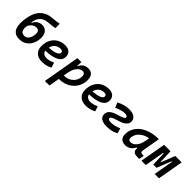

<svg xmlns="http://www.w3.org/2000/svg" viewBox="231 -2079 3640 3640"><g transform="rotate(45 2051.0 -259.0)"><path d="M257.8 9.8Q187 9.8 143.3 -19.5Q99.6 -48.8 79.8 -100.6Q60.1 -152.3 60.1 -219.2Q60.1 -284.2 69.8 -349.9Q79.6 -415.5 100.1 -474.9Q120.6 -534.2 153.3 -579.6Q194.3 -636.7 254.4 -670.9Q314.5 -705.1 385.3 -714.8Q412.1 -718.8 450.7 -721.7Q489.3 -724.6 528.3 -729.2Q567.4 -733.9 595.2 -741.7L598.6 -627.9Q587.9 -622.1 564 -618.2Q540 -614.3 510.5 -611.3Q481 -608.4 450.9 -605.7Q420.9 -603 397.5 -599.6Q307.6 -586.9 257.6 -529.5Q207.5 -472.2 197.3 -376L209 -376.5Q236.3 -439.5 283.2 -465.8Q330.1 -492.2 377.4 -492.2Q448.7 -492.2 493.7 -444.1Q538.6 -396 537.6 -305.7Q536.6 -215.3 502.7 -144Q468.8 -72.8 406.5 -31.5Q344.2 9.8 257.8 9.8ZM280.3 -102.5Q321.8 -102.5 351.3 -127.4Q380.9 -152.3 397 -194.3Q413.1 -236.3 414.1 -288.1Q415 -328.6 397.2 -354.2Q379.4 -379.9 333 -379.9Q298.8 -379.9 271.2 -364Q243.7 -348.1 223.4 -325.4Q203.1 -302.7 189.9 -281.7Q177.2 -209.5 188.5 -170.7Q199.7 -131.8 225.1 -117.2Q250.5 -102.5 280.3 -102.5Z M881.8 -102.5Q918.5 -102.5 960.2 -114Q1002 -125.5 1040.5 -146L1074.2 -43Q1027.3 -16.1 973.9 -3.2Q920.4 9.8 871.6 9.8Q767.1 9.8 708.3 -44.4Q649.4 -98.6 649.4 -195.8Q649.4 -295.4 688.5 -370.1Q727.5 -444.8 797.6 -486.1Q867.7 -527.3 961.4 -527.3Q1038.6 -527.3 1081.5 -488.8Q1124.5 -450.2 1124.5 -381.8Q1124.5 -289.1 1031.2 -240.5Q938 -191.9 763.2 -187.5Q770 -147 800.8 -124.8Q831.5 -102.5 881.8 -102.5ZM769.5 -274.9Q880.9 -279.8 942.6 -305.4Q1004.4 -331.1 1004.4 -373Q1004.4 -417.5 941.9 -417.5Q877 -417.5 831.3 -379.2Q785.6 -340.8 769.5 -274.9Z M1286.6 224.6H1164.1L1294.4 -517.6H1400.9L1396.5 -414.6H1407.2Q1428.7 -468.8 1474.9 -498Q1521 -527.3 1585 -527.3Q1652.8 -527.3 1689.9 -483.6Q1727.1 -439.9 1727.1 -359.4Q1727.1 -280.3 1697.3 -213.1Q1667.5 -146 1614.3 -95.9Q1561 -45.9 1489.3 -18.1Q1417.5 9.8 1333 9.8Q1328.6 9.8 1324.2 9.8ZM1344.2 -102.5Q1348.1 -102.5 1352.5 -102.5Q1424.3 -102.5 1481.2 -133.8Q1538.1 -165 1571 -219.2Q1604 -273.4 1604 -341.8Q1604 -377 1587.2 -396Q1570.3 -415 1539.6 -415Q1503.9 -415 1468 -391.6Q1432.1 -368.2 1403.1 -318.6Q1374 -269 1359.4 -190.4Z M2053.7 -102.5Q2090.3 -102.5 2132.1 -114Q2173.8 -125.5 2212.4 -146L2246.1 -43Q2199.2 -16.1 2145.8 -3.2Q2092.3 9.8 2043.5 9.8Q1939 9.8 1880.1 -44.4Q1821.3 -98.6 1821.3 -195.8Q1821.3 -295.4 1860.4 -370.1Q1899.4 -444.8 1969.5 -486.1Q2039.6 -527.3 2133.3 -527.3Q2210.4 -527.3 2253.4 -488.8Q2296.4 -450.2 2296.4 -381.8Q2296.4 -289.1 2203.1 -240.5Q2109.9 -191.9 1935.1 -187.5Q1941.9 -147 1972.7 -124.8Q2003.4 -102.5 2053.7 -102.5ZM1941.4 -274.9Q2052.7 -279.8 2114.5 -305.4Q2176.3 -331.1 2176.3 -373Q2176.3 -417.5 2113.8 -417.5Q2048.8 -417.5 2003.2 -379.2Q1957.5 -340.8 1941.4 -274.9Z M2598.6 9.8Q2548.8 9.8 2504.2 -3.2Q2459.5 -16.1 2431.4 -45.7Q2403.3 -75.2 2403.3 -125Q2403.3 -172.4 2428 -203.9Q2452.6 -235.4 2491.2 -255.6Q2529.8 -275.9 2573.2 -289.6Q2616.7 -303.2 2655.3 -314.9Q2693.8 -326.7 2718.5 -341.1Q2743.2 -355.5 2743.2 -377Q2743.2 -394 2724.4 -404.5Q2705.6 -415 2663.6 -415Q2622.1 -415 2574 -400.1Q2525.9 -385.3 2466.3 -358.4L2424.3 -458.5Q2476.6 -488.8 2541.3 -508.1Q2606 -527.3 2670.9 -527.3Q2774.9 -527.3 2822 -489Q2869.1 -450.7 2869.1 -392.6Q2869.1 -346.2 2844.5 -315.2Q2819.8 -284.2 2780.8 -264.2Q2741.7 -244.1 2698.2 -230.2Q2654.8 -216.3 2615.7 -204.1Q2576.7 -191.9 2552 -177.5Q2527.3 -163.1 2527.3 -141.1Q2527.3 -102.5 2606.9 -102.5Q2649.9 -102.5 2704.8 -114.7Q2759.8 -127 2810.5 -151.4L2839.8 -49.8Q2804.7 -26.4 2760.3 -13.4Q2715.8 -0.5 2672.9 4.6Q2629.9 9.8 2598.6 9.8Z M3098.6 10.3Q3028.3 10.3 2989.7 -27.8Q2951.2 -65.9 2951.2 -135.3Q2951.2 -223.1 2989.7 -294.7Q3028.3 -366.2 3097.4 -417Q3166.5 -467.8 3259.8 -495.1Q3353 -522.5 3461.9 -522.5H3473.1L3410.2 -161.6Q3403.8 -125.5 3416.5 -110.8Q3429.2 -96.2 3470.7 -96.2H3492.7L3475.1 4.9H3429.2Q3370.1 4.9 3342 -10.5Q3314 -25.9 3306.6 -53Q3299.3 -80.1 3302.7 -114.7H3286.6Q3256.8 -54.7 3208.3 -22.2Q3159.7 10.3 3098.6 10.3ZM3130.4 -102.1Q3197.3 -102.1 3247.3 -160.4Q3297.4 -218.8 3315.9 -325.7L3330.1 -404.3Q3256.3 -392.1 3198.5 -356.9Q3140.6 -321.8 3107.4 -270.3Q3074.2 -218.8 3074.2 -156.2Q3074.2 -102.1 3130.4 -102.1Z M3527.8 0 3618.7 -517.6H3790.5L3801.3 -239.3H3809.1L3917.5 -517.6H4089.4L3998.5 0H3882.8L3952.1 -394.5H3937.5L3825.2 -107.4H3738.3L3728 -394.5H3712.9L3643.6 0Z"/></g></svg>

Font: Cascadia Code PL SemiBold
Style: Italic
Weight: 600
Italic angle: -10°
Monospace: yes
Designer: Aaron Bell
Foundry: Saja Typeworks
Version: Version 2404.023; ttfautohint (v1.8.4)